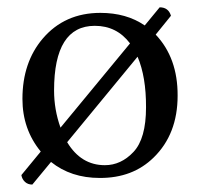

<svg xmlns="http://www.w3.org/2000/svg" viewBox="-20 -474 544 522"><path d="M414.1 -454.1Q438 -454.1 444.8 -431.2L403.3 -379.9Q463.4 -316.4 462.9 -213.9Q462.9 -109.4 397.9 -45.9Q340.8 10.3 251 9.8Q172.9 9.8 118.7 -33.7L67.9 27.8Q55.7 27.8 47.9 20.5Q40 13.2 38.1 2L90.8 -62Q41 -122.6 41 -205.1Q41 -304.2 96.2 -369.1Q155.8 -439 252.9 -439Q323.7 -439 373.5 -404.8ZM237.8 -403.8Q127 -403.8 127 -228Q127 -175.8 144.5 -127L333.5 -356Q297.4 -403.8 237.8 -403.8ZM354 -319.8 162.6 -87.4Q200.2 -24.9 265.1 -24.9Q309.1 -24.9 343 -61Q377 -97.2 377 -182.1Q377.4 -265.1 354 -319.8Z"/></svg>

Font: Linux Libertine
Style: Regular
Weight: 400
Designer: Philipp H. Poll
Foundry: Philipp H. Poll
Version: Version 5.3.0 ; ttfautohint (v0.9)